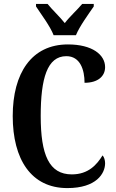

<svg xmlns="http://www.w3.org/2000/svg" viewBox="-20 -951 591 981"><path d="M254 -771H368C386 -816 433 -880 459 -918V-931H400C377 -903 335 -865 311 -833C286 -865 245 -903 223 -931H164V-918C189 -880 237 -816 254 -771ZM324 10C473 10 517 -65 517 -117C517 -132 512 -149 504 -157C475 -110 432 -60 347 -60C231 -60 188 -159 188 -358C188 -550 221 -664 319 -664C390 -664 412 -594 412 -528C481 -528 517 -562 517 -608C517 -671 452 -724 327 -724C141 -724 45 -577 45 -358C45 -137 139 10 324 10Z"/></svg>

Font: Noto Serif Bengali ExtraCondensed
Style: Bold
Weight: 700
Width: 2
Designer: Juan Bruce, Universal Thirst, Indian Type Foundry and the Monotype Design Team.
Foundry: Monotype Imaging Inc.
Version: Version 2.003